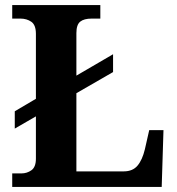

<svg xmlns="http://www.w3.org/2000/svg" viewBox="-20 -734 694 754"><path d="M28 0V-53H64Q86 -53 103.5 -65.5Q121 -78 121 -111V-277L38 -229V-297L121 -346V-601Q121 -636 103 -648.5Q85 -661 60 -661H28V-714H374V-661H340Q310 -661 295 -649Q280 -637 280 -604V-437L424 -521V-451L280 -368V-61H466Q501 -61 520 -83.5Q539 -106 549 -148L566 -223H622L615 0Z"/></svg>

Font: Noto Serif Gurmukhi
Style: Bold
Weight: 700
Designer: Vaibhav Singh and the Monotype Design Team
Foundry: Monotype Imaging Inc.
Version: Version 2.004; ttfautohint (v1.8.4.7-5d5b)